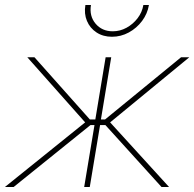

<svg xmlns="http://www.w3.org/2000/svg" viewBox="-43 -753 783 773"><path d="M-23.4 0 299.8 -260.3 66.9 -522.5H95.7L318.8 -272H340.8L382.3 -522.5H404.8L363.3 -272H379.9L686 -522.5H719.2L400.4 -260.3L637.7 0H607.4L381.3 -249.5H359.9L318.4 0H295.9L337.4 -249.5H321.3L11.7 0ZM407.7 -605Q372.1 -605 345.7 -622.3Q319.3 -639.6 307.1 -668.7Q294.9 -697.8 300.8 -732.9H323.2Q315.9 -688.5 341.8 -657.7Q367.7 -627 411.1 -627Q440.4 -627 466.6 -641.4Q492.7 -655.8 511 -679.7Q529.3 -703.6 534.2 -732.9H556.6Q550.8 -697.8 529.1 -668.7Q507.3 -639.6 475.6 -622.3Q443.8 -605 407.7 -605Z"/></svg>

Font: Inter 28pt Thin
Style: Italic
Weight: 250
Italic angle: -9.3988°
Designer: Rasmus Andersson
Foundry: rsms
Version: Version 4.001;git-66647c0bb